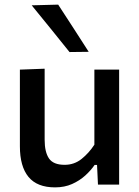

<svg xmlns="http://www.w3.org/2000/svg" viewBox="-20 -798 603 830"><path d="M218 12Q140.5 12 103.2 -33.2Q66 -78.5 66 -165.5V-497L173 -501V-194Q173 -140.5 191.8 -113Q210.5 -85.5 259.5 -85.5Q301 -85.5 332.8 -111Q364.5 -136.5 388 -172.5V-497H495V0H403.5L399.5 -85H389Q373 -61.5 348.5 -39.2Q324 -17 291.5 -2.5Q259 12 218 12ZM280.5 -573Q240.5 -622.5 200 -673Q159 -723.5 117 -775L231.5 -778Q264.5 -727 297.5 -676.5Q330 -625.5 363.5 -574Z"/></svg>

Font: Heraclito Medium
Style: Regular
Weight: 500
Designer: Kostas Bartsokas (font) & Cristiano Sobral (main changes)
Foundry: Kostas Bartsokas (font) & Cristiano Sobral (main changes)
Version: Version 1.00;July 8, 2020;FontCreator 13.0.0.2655 64-bit